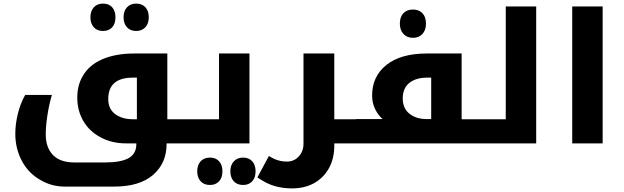

<svg xmlns="http://www.w3.org/2000/svg" viewBox="-20 -796 3466 1066"><path d="M552 -624Q519 -624 500.5 -645Q482 -666 482 -700Q482 -734 500.5 -755Q519 -776 552 -776Q585 -776 603 -755.5Q621 -735 621 -700Q621 -664 602.5 -644Q584 -624 552 -624ZM736 -624Q704 -624 685 -644.5Q666 -665 666 -700Q666 -735 685 -755.5Q704 -776 736 -776Q768 -776 787 -756Q806 -736 806 -700Q806 -664 786.5 -644Q767 -624 736 -624Z M1036 -134Q1041 -134 1041 -130V-5Q1041 0 1036 0H905V3Q905 110 830 175Q755 240 613 240H340Q266 240 204 203Q138 166 101.5 97.5Q65 29 65 -53Q65 -108 79.5 -166Q94 -224 120 -269H268Q252 -214 243 -154.5Q234 -95 234 -50Q234 23 274 64.5Q314 106 394 106H561Q651 106 694 82Q737 58 737 4V0H679Q599 0 536 -35Q476 -67 442.5 -124.5Q409 -182 409 -254Q409 -322 439 -373Q474 -435 548 -467Q622 -499 726 -499H909V-134ZM717 -134H740V-365H718Q581 -365 581 -246Q581 -191 619.5 -162.5Q658 -134 717 -134Z M1146 231Q1112 231 1093.5 210Q1075 189 1075 155Q1075 121 1093.5 100Q1112 79 1146 79Q1178 79 1196.5 99.5Q1215 120 1215 155Q1215 191 1196 211Q1177 231 1146 231ZM1330 231Q1297 231 1278 210.5Q1259 190 1259 155Q1259 121 1278 100Q1297 79 1330 79Q1362 79 1380.5 99.5Q1399 120 1399 155Q1399 191 1380 211Q1361 231 1330 231Z M1026 0Q1021 0 1021 -5V-130Q1021 -134 1026 -134H1196V-499H1365V0Z M1836 0V13Q1836 84 1806.5 137.5Q1777 191 1724.5 220.5Q1672 250 1601 250Q1552 250 1506.5 237.5Q1461 225 1409 189L1473 70Q1500 87 1523.5 94Q1547 101 1573 101Q1613 101 1639 72.5Q1665 44 1665 2V-499H1836V-134H1968Q1973 -134 1973 -130V-5Q1973 0 1968 0Z M2273 -586Q2240 -586 2220 -607.5Q2200 -629 2200 -665Q2200 -701 2219 -722Q2238 -743 2273 -743Q2306 -743 2325.5 -722.5Q2345 -702 2345 -665Q2345 -628 2325 -607Q2305 -586 2273 -586Z M2675 -134Q2680 -134 2680 -131V-6Q2680 0 2675 0H1958Q1953 0 1953 -5V-130Q1953 -135 1958 -135H2104Q2078 -158 2062 -192Q2046 -226 2046 -266Q2046 -372 2125.5 -435.5Q2205 -499 2350 -499H2543V-134ZM2374 -135V-365H2353Q2289 -365 2252.5 -335.5Q2216 -306 2216 -249Q2216 -194 2253.5 -164.5Q2291 -135 2348 -135Z M2665 0Q2660 0 2660 -5V-130Q2660 -134 2665 -134H2788V-760H2957V0Z M3157 -760H3326V0H3157Z"/></svg>

Font: Noto Kufi Arabic ExtraBold
Style: Regular
Weight: 800
Designer: Monotype Design Team, David Williams, Khaled Hosny
Foundry: Google LLC
Version: Version 2.109; ttfautohint (v1.8.4.7-5d5b)